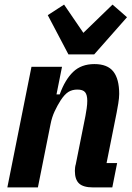

<svg xmlns="http://www.w3.org/2000/svg" viewBox="-20 -816 575 836"><path d="M12 0 117 -525H250L226 -405H240Q263 -469 298.5 -503Q334 -537 391 -537Q448 -537 473.5 -504.5Q499 -472 499 -407Q499 -390 495 -365.5Q491 -341 488 -326L444 -106H490L469 0H385Q343 0 324.5 -17Q306 -34 306 -72Q306 -79 307 -87Q308 -95 310 -101L352 -311Q355 -327 357.5 -344.5Q360 -362 360 -377Q360 -403 350.5 -414.5Q341 -426 317 -426Q294 -426 277.5 -415.5Q261 -405 244 -379Q230 -357 218 -331.5Q206 -306 200 -275L145 0ZM278 -579 188 -750 259 -796 343 -673 470 -796 533 -741 390 -579Z"/></svg>

Font: IBM Plex Sans Cond
Style: Bold Italic
Weight: 700
Width: 3
Italic angle: -11°
Designer: Mike Abbink, Paul van der Laan, Pieter van Rosmalen
Foundry: Bold Monday
Version: Version 1.3